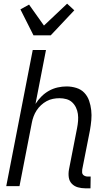

<svg xmlns="http://www.w3.org/2000/svg" viewBox="-20 -1012 590 1044"><path d="M472 12H444Q423 12 403.5 6.5Q384 1 370.5 -13Q357 -27 354 -47.5Q351 -68 355 -90L399 -315Q403 -335 404.5 -354.5Q406 -374 403.5 -392.5Q401 -411 393 -427.5Q385 -444 372 -456Q359 -468 341 -473Q323 -478 303 -478Q286 -478 268 -474.5Q250 -471 233.5 -462Q217 -453 203 -440Q189 -427 179 -411.5Q169 -396 162.5 -378.5Q156 -361 153 -344L86 0H14L158 -740H230L173 -447Q187 -469 205.5 -487.5Q224 -506 246.5 -518.5Q269 -531 293.5 -536.5Q318 -542 342 -542Q369 -542 395 -534Q421 -526 438.5 -507.5Q456 -489 464.5 -464.5Q473 -440 476 -413Q479 -386 476.5 -358.5Q474 -331 469 -303L427 -90Q426 -82 426.5 -74.5Q427 -67 431.5 -62Q436 -57 443 -54.5Q450 -52 457 -52H473ZM162 -820 91 -961 138 -987 219 -873 345 -992 384 -956 256 -820Z"/></svg>

Font: Lode Term
Style: Italic
Weight: 400
Italic angle: -11°
Monospace: yes
Designer: Belleve Invis
Foundry: Belleve Invis
Version: Version 29.2.0